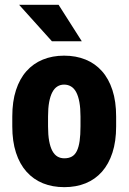

<svg xmlns="http://www.w3.org/2000/svg" viewBox="-20 -770 536 800"><path d="M31.2 -243.2V-284.7Q31.2 -347.2 46.6 -394.5Q62 -441.9 90.3 -473.6Q118.7 -505.4 158.4 -521.7Q198.2 -538.1 247.1 -538.1Q296.9 -538.1 336.7 -521.7Q376.5 -505.4 404.8 -473.6Q433.1 -441.9 448.5 -394.5Q463.9 -347.2 463.9 -284.7V-243.2Q463.9 -181.2 448.5 -133.8Q433.1 -86.4 404.8 -54.4Q376.5 -22.5 336.7 -6.3Q296.9 9.8 248 9.8Q198.7 9.8 158.9 -6.3Q119.1 -22.5 90.6 -54.4Q62 -86.4 46.6 -133.8Q31.2 -181.2 31.2 -243.2ZM180.2 -284.7V-243.2Q180.2 -208 184.8 -182.6Q189.5 -157.2 198.2 -141.1Q207 -125 219.5 -117.7Q231.9 -110.4 248 -110.4Q266.6 -110.4 279.5 -117.7Q292.5 -125 300.3 -141.1Q308.1 -157.2 311.8 -182.6Q315.4 -208 315.4 -243.2V-284.7Q315.4 -319.3 310.8 -344.5Q306.2 -369.6 297.6 -385.7Q289.1 -401.9 276.1 -409.7Q263.2 -417.5 247.1 -417.5Q231.4 -417.5 219 -409.7Q206.5 -401.9 198 -385.7Q189.5 -369.6 184.8 -344.5Q180.2 -319.3 180.2 -284.7ZM224.1 -750 320.8 -598.1H196.3L59.6 -750Z"/></svg>

Font: Roboto Condensed ExtraBold
Style: Regular
Weight: 800
Designer: Christian Robertson
Foundry: Google
Version: Version 3.008; 2023